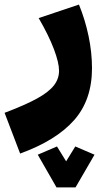

<svg xmlns="http://www.w3.org/2000/svg" viewBox="-60 -410 467 839"><path d="M-40 83Q50 49 101 21Q152 -7 175 -36Q198 -65 198 -101Q198 -136 175.5 -195.5Q153 -255 109 -331L285 -390Q312 -324 327 -252.5Q342 -181 342 -112Q342 27 263.5 115.5Q185 204 28 261ZM229 295 269 230 353 266 270 409H187L105 266L189 230Z"/></svg>

Font: FiraGO Heavy
Style: Regular
Weight: 900
Designer: bBox Type
Foundry: bBox Type GmbH
Version: Version 1.001